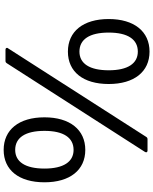

<svg xmlns="http://www.w3.org/2000/svg" viewBox="86 -887 837 1049"><g transform="rotate(-90 504.5 -362.5)"><path d="M210 -315C320 -315 388 -399 388 -538C388 -678 320 -761 210 -761C100 -761 33 -678 33 -538C33 -399 100 -315 210 -315ZM268 25C274 25 278 23 281 18L765 -737C771 -744 766 -751 758 -751H697C690 -751 687 -749 683 -743L199 11C194 19 198 25 206 25ZM210 -379C145 -379 108 -434 108 -538C108 -643 145 -698 210 -698C277 -698 314 -643 314 -538C314 -434 277 -379 210 -379ZM747 36C857 36 925 -48 925 -187C925 -327 857 -410 747 -410C637 -410 570 -327 570 -187C570 -48 637 36 747 36ZM747 -28C682 -28 645 -83 645 -187C645 -292 682 -347 747 -347C814 -347 851 -292 851 -187C851 -83 814 -28 747 -28Z"/></g></svg>

Font: LINE Seed JP App_OTF Regular
Style: Regular
Weight: 400
Designer: LY Corporation & Fontrix & Fontworks
Version: Version 1.002